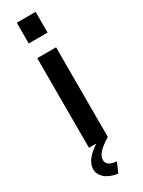

<svg xmlns="http://www.w3.org/2000/svg" viewBox="-241 -756 723 971"><g transform="rotate(-30 121.0 -271.0)"><path d="M129 188Q80 180 55 157.5Q30 135 30 106Q30 51 109 0H66V-523H176V0Q134 26 115 47Q96 68 96 89Q96 126 154 130ZM66 -609V-730H176V-609Z"/></g></svg>

Font: IngvarSans
Style: Regular
Weight: 600
Version: Version 3.000